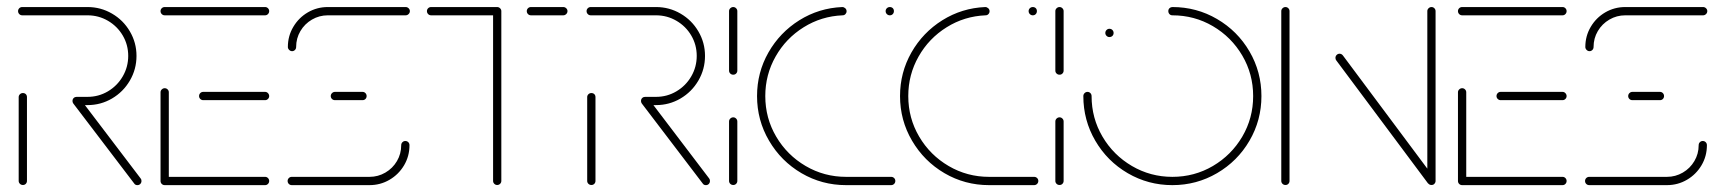

<svg xmlns="http://www.w3.org/2000/svg" viewBox="-20 -539 5017 559"><path d="M46.7 -0.4Q41.5 -0.4 38 -3.9Q34.4 -7.4 34.4 -12.2V-256.3Q34.4 -261.1 38 -264.6Q41.5 -268.1 46.7 -268.1Q51.9 -268.1 55.2 -264.8Q58.5 -261.5 58.5 -256.3V-12.2Q58.5 -7.4 55.2 -3.9Q51.9 -0.4 46.7 -0.4ZM391.9 -12.2Q391.9 -7 388.5 -3.5Q385.2 0 380 0Q373.7 0 370.7 -4.8L193.3 -237.8Q191.1 -240.7 191.1 -245.2Q191.1 -250.4 194.6 -253.7Q198.1 -257 203 -257Q208.9 -257 212.6 -252.2L389.6 -19.3Q391.9 -16.7 391.9 -12.2ZM191.1 -245.2Q191.1 -250.4 194.6 -253.7Q198.1 -257 203 -257H234.8Q267 -257 294.3 -273.1Q321.5 -289.3 337.4 -316.7Q353.3 -344.1 353.3 -376.3Q353.3 -408.5 337.4 -435.6Q321.5 -462.6 294.3 -478.5Q267 -494.4 234.8 -494.4H44.8Q39.6 -494.4 36.1 -498Q32.6 -501.5 32.6 -506.7Q32.6 -511.5 36.1 -515Q39.6 -518.5 44.8 -518.5H234.8Q273.3 -518.5 306.1 -499.4Q338.9 -480.4 358.1 -447.6Q377.4 -414.8 377.4 -376.3Q377.4 -337.4 358.1 -304.4Q338.9 -271.5 306.1 -252.2Q273.3 -233 234.8 -233H203Q198.1 -233 194.6 -236.5Q191.1 -240 191.1 -245.2Z M447.4 -13V-270.4Q447.4 -275.2 451.1 -278.7Q454.8 -282.2 459.6 -282.2Q464.4 -282.2 468 -278.7Q471.5 -275.2 471.5 -270.4V-13ZM763.7 -12.2Q763.7 -7 760.2 -3.5Q756.7 0 751.9 0H459.6Q454.4 0 450.9 -3.5Q447.4 -7 447.4 -12.2Q447.4 -17 450.9 -20.6Q454.4 -24.1 459.6 -24.1H751.9Q756.7 -24.1 760.2 -20.6Q763.7 -17 763.7 -12.2ZM559.6 -259.3Q559.6 -264.4 563.1 -268Q566.7 -271.5 571.5 -271.5H751.9Q756.7 -271.5 760.2 -267.8Q763.7 -264.1 763.7 -259.3Q763.7 -254.4 760.2 -250.9Q756.7 -247.4 751.9 -247.4H571.5Q566.7 -247.4 563.1 -250.9Q559.6 -254.4 559.6 -259.3ZM447.4 -506.7Q447.4 -511.5 450.9 -515Q454.4 -518.5 459.6 -518.5H751.9Q756.7 -518.5 760.2 -515Q763.7 -511.5 763.7 -506.7Q763.7 -501.5 760.2 -498Q756.7 -494.4 751.9 -494.4H459.6Q454.4 -494.4 450.9 -498Q447.4 -501.5 447.4 -506.7Z M1160 -128.5Q1165.2 -128.5 1168.7 -125Q1172.2 -121.5 1172.2 -116.3Q1172.2 -84.4 1156.5 -57.8Q1140.7 -31.1 1114.1 -15.6Q1087.4 0 1055.9 0H829.6Q824.4 0 820.9 -3.5Q817.4 -7 817.4 -12.2Q817.4 -17 820.9 -20.6Q824.4 -24.1 829.6 -24.1H1055.9Q1080.7 -24.1 1102 -36.5Q1123.3 -48.9 1135.7 -70Q1148.1 -91.1 1148.1 -116.3Q1148.1 -121.5 1151.7 -125Q1155.2 -128.5 1160 -128.5ZM1047.4 -259.3Q1047.4 -254.4 1044.1 -250.9Q1040.7 -247.4 1035.6 -247.4H955.2Q950 -247.4 946.5 -250.9Q943 -254.4 943 -259.3Q943 -264.4 946.7 -268Q950.4 -271.5 955.2 -271.5H1035.6Q1040.4 -271.5 1043.9 -268Q1047.4 -264.4 1047.4 -259.3ZM830.4 -390Q825.6 -390 821.9 -393.7Q818.1 -397.4 818.1 -402.2Q818.1 -434.1 833.9 -460.7Q849.6 -487.4 876.3 -503Q903 -518.5 934.4 -518.5H1161.1Q1165.9 -518.5 1169.6 -515Q1173.3 -511.5 1173.3 -506.7Q1173.3 -501.5 1169.6 -498Q1165.9 -494.4 1161.1 -494.4H934.4Q909.6 -494.4 888.3 -482Q867 -469.6 854.6 -448.5Q842.2 -427.4 842.2 -402.2Q842.2 -397 838.7 -393.5Q835.2 -390 830.4 -390Z M1439.6 -507V-12.2Q1439.6 -7.4 1436.1 -3.9Q1432.6 -0.4 1427.4 -0.4Q1422.6 -0.4 1419.1 -3.9Q1415.6 -7.4 1415.6 -12.2V-507ZM1223 -506.7Q1223 -511.5 1226.5 -515Q1230 -518.5 1235.2 -518.5H1427.4Q1432.2 -518.5 1435.9 -515Q1439.6 -511.5 1439.6 -506.7Q1439.6 -501.5 1435.9 -498Q1432.2 -494.4 1427.4 -494.4H1235.2Q1230 -494.4 1226.5 -498Q1223 -501.5 1223 -506.7ZM1513.7 -506.7Q1513.7 -511.5 1517.2 -515Q1520.7 -518.5 1525.9 -518.5H1620Q1624.8 -518.5 1628.5 -515Q1632.2 -511.5 1632.2 -506.7Q1632.2 -501.5 1628.5 -498Q1624.8 -494.4 1620 -494.4H1525.9Q1520.7 -494.4 1517.2 -498Q1513.7 -501.5 1513.7 -506.7Z M1701.9 -0.4Q1696.7 -0.4 1693.1 -3.9Q1689.6 -7.4 1689.6 -12.2V-256.3Q1689.6 -261.1 1693.1 -264.6Q1696.7 -268.1 1701.9 -268.1Q1707 -268.1 1710.4 -264.8Q1713.7 -261.5 1713.7 -256.3V-12.2Q1713.7 -7.4 1710.4 -3.9Q1707 -0.4 1701.9 -0.4ZM2047 -12.2Q2047 -7 2043.7 -3.5Q2040.4 0 2035.2 0Q2028.9 0 2025.9 -4.8L1848.5 -237.8Q1846.3 -240.7 1846.3 -245.2Q1846.3 -250.4 1849.8 -253.7Q1853.3 -257 1858.1 -257Q1864.1 -257 1867.8 -252.2L2044.8 -19.3Q2047 -16.7 2047 -12.2ZM1846.3 -245.2Q1846.3 -250.4 1849.8 -253.7Q1853.3 -257 1858.1 -257H1890Q1922.2 -257 1949.4 -273.1Q1976.7 -289.3 1992.6 -316.7Q2008.5 -344.1 2008.5 -376.3Q2008.5 -408.5 1992.6 -435.6Q1976.7 -462.6 1949.4 -478.5Q1922.2 -494.4 1890 -494.4H1700Q1694.8 -494.4 1691.3 -498Q1687.8 -501.5 1687.8 -506.7Q1687.8 -511.5 1691.3 -515Q1694.8 -518.5 1700 -518.5H1890Q1928.5 -518.5 1961.3 -499.4Q1994.1 -480.4 2013.3 -447.6Q2032.6 -414.8 2032.6 -376.3Q2032.6 -337.4 2013.3 -304.4Q1994.1 -271.5 1961.3 -252.2Q1928.5 -233 1890 -233H1858.1Q1853.3 -233 1849.8 -236.5Q1846.3 -240 1846.3 -245.2Z M2114.8 -0.4Q2109.6 -0.4 2106.1 -3.9Q2102.6 -7.4 2102.6 -12.2V-185.2Q2102.6 -190.4 2106.3 -193.9Q2110 -197.4 2114.8 -197.4Q2119.6 -197.4 2123.1 -193.9Q2126.7 -190.4 2126.7 -185.2V-12.2Q2126.7 -7.4 2123.3 -3.9Q2120 -0.4 2114.8 -0.4ZM2114.8 -321.5Q2109.6 -321.5 2106.1 -325Q2102.6 -328.5 2102.6 -333.3V-506.7Q2102.6 -511.5 2106.3 -515Q2110 -518.5 2114.8 -518.5Q2119.6 -518.5 2123.1 -515Q2126.7 -511.5 2126.7 -506.7V-333.3Q2126.7 -328.5 2123.3 -325Q2120 -321.5 2114.8 -321.5Z M2184.1 -259.3Q2184.1 -327.8 2217.2 -386.1Q2250.4 -444.4 2307.2 -480Q2364.1 -515.6 2432.2 -518.5Q2437 -518.5 2440.9 -515Q2444.8 -511.5 2444.8 -506.3Q2444.8 -501.5 2441.5 -498Q2438.1 -494.4 2433.3 -494.4Q2371.5 -491.9 2319.8 -459.6Q2268.1 -427.4 2238.1 -374.4Q2208.1 -321.5 2208.1 -259.3Q2208.1 -195.2 2239.8 -141.3Q2271.5 -87.4 2325.6 -55.7Q2379.6 -24.1 2443.3 -24.1H2574.4Q2579.6 -24.1 2583.1 -20.7Q2586.7 -17.4 2586.7 -12.2Q2586.7 -7 2583.1 -3.5Q2579.6 0 2574.4 0H2443.3Q2373 0 2313.5 -34.8Q2254.1 -69.6 2219.1 -129.3Q2184.1 -188.9 2184.1 -259.3ZM2558.5 -506.7Q2558.5 -511.5 2562 -515Q2565.6 -518.5 2570.7 -518.5Q2575.9 -518.5 2579.3 -515.2Q2582.6 -511.9 2582.6 -506.7Q2582.6 -501.5 2579.3 -498Q2575.9 -494.4 2570.7 -494.4Q2565.6 -494.4 2562 -498Q2558.5 -501.5 2558.5 -506.7Z M2600.4 -259.3Q2600.4 -327.8 2633.5 -386.1Q2666.7 -444.4 2723.5 -480Q2780.4 -515.6 2848.5 -518.5Q2853.3 -518.5 2857.2 -515Q2861.1 -511.5 2861.1 -506.3Q2861.1 -501.5 2857.8 -498Q2854.4 -494.4 2849.6 -494.4Q2787.8 -491.9 2736.1 -459.6Q2684.4 -427.4 2654.4 -374.4Q2624.4 -321.5 2624.4 -259.3Q2624.4 -195.2 2656.1 -141.3Q2687.8 -87.4 2741.9 -55.7Q2795.9 -24.1 2859.6 -24.1H2990.7Q2995.9 -24.1 2999.4 -20.7Q3003 -17.4 3003 -12.2Q3003 -7 2999.4 -3.5Q2995.9 0 2990.7 0H2859.6Q2789.3 0 2729.8 -34.8Q2670.4 -69.6 2635.4 -129.3Q2600.4 -188.9 2600.4 -259.3ZM2974.8 -506.7Q2974.8 -511.5 2978.3 -515Q2981.9 -518.5 2987 -518.5Q2992.2 -518.5 2995.6 -515.2Q2998.9 -511.9 2998.9 -506.7Q2998.9 -501.5 2995.6 -498Q2992.2 -494.4 2987 -494.4Q2981.9 -494.4 2978.3 -498Q2974.8 -501.5 2974.8 -506.7Z M3064.8 -0.4Q3059.6 -0.4 3056.1 -3.9Q3052.6 -7.4 3052.6 -12.2V-185.2Q3052.6 -190.4 3056.3 -193.9Q3060 -197.4 3064.8 -197.4Q3069.6 -197.4 3073.1 -193.9Q3076.7 -190.4 3076.7 -185.2V-12.2Q3076.7 -7.4 3073.3 -3.9Q3070 -0.4 3064.8 -0.4ZM3064.8 -321.5Q3059.6 -321.5 3056.1 -325Q3052.6 -328.5 3052.6 -333.3V-506.7Q3052.6 -511.5 3056.3 -515Q3060 -518.5 3064.8 -518.5Q3069.6 -518.5 3073.1 -515Q3076.7 -511.5 3076.7 -506.7V-333.3Q3076.7 -328.5 3073.3 -325Q3070 -321.5 3064.8 -321.5Z M3198.1 -443Q3198.1 -448.1 3201.7 -451.7Q3205.2 -455.2 3210 -455.2Q3215.2 -455.2 3218.7 -451.7Q3222.2 -448.1 3222.2 -443Q3222.2 -437.8 3218.7 -434.4Q3215.2 -431.1 3210 -431.1Q3205.2 -431.1 3201.7 -434.6Q3198.1 -438.1 3198.1 -443ZM3381.5 -506.7Q3381.5 -511.9 3385 -515.2Q3388.5 -518.5 3393.3 -518.5Q3463.7 -518.5 3523.3 -483.7Q3583 -448.9 3617.8 -389.3Q3652.6 -329.6 3652.6 -259.3Q3652.6 -188.9 3617.8 -129.3Q3583 -69.6 3523.3 -34.8Q3463.7 0 3393.3 0Q3323 0 3263.3 -34.8Q3203.7 -69.6 3168.9 -129.3Q3134.1 -188.9 3134.1 -259.3Q3134.1 -264.4 3137.8 -268Q3141.5 -271.5 3146.3 -271.5Q3151.1 -271.5 3154.6 -268Q3158.1 -264.4 3158.1 -259.3Q3158.1 -195.2 3189.8 -141.3Q3221.5 -87.4 3275.6 -55.7Q3329.6 -24.1 3393.3 -24.1Q3457.4 -24.1 3511.3 -55.7Q3565.2 -87.4 3596.9 -141.3Q3628.5 -195.2 3628.5 -259.3Q3628.5 -323.3 3596.9 -377.2Q3565.2 -431.1 3511.3 -462.8Q3457.4 -494.4 3393.3 -494.4Q3388.1 -494.4 3384.8 -498Q3381.5 -501.5 3381.5 -506.7Z M3722.6 -0.4Q3717.4 -0.4 3713.9 -3.9Q3710.4 -7.4 3710.4 -12.2V-506.7Q3710.4 -511.5 3714.1 -515Q3717.8 -518.5 3722.6 -518.5Q3727.4 -518.5 3730.9 -515Q3734.4 -511.5 3734.4 -506.7V-12.2Q3734.4 -7.4 3731.1 -3.9Q3727.8 -0.4 3722.6 -0.4ZM3868.1 -370.4Q3868.1 -375.6 3871.7 -379.1Q3875.2 -382.6 3880 -382.6Q3885.6 -382.6 3889.6 -377.8L4157 -19.3L4137.8 -4.8L3870.4 -363.3Q3868.1 -366.3 3868.1 -370.4ZM4147.8 -0.4Q4142.6 -0.4 4139.1 -3.9Q4135.6 -7.4 4135.6 -12.2V-506.7Q4135.6 -511.5 4139.3 -515Q4143 -518.5 4147.8 -518.5Q4152.6 -518.5 4156.1 -515Q4159.6 -511.5 4159.6 -506.7V-12.2Q4159.6 -7.4 4156.3 -3.9Q4153 -0.4 4147.8 -0.4Z M4224.8 -13V-270.4Q4224.8 -275.2 4228.5 -278.7Q4232.2 -282.2 4237 -282.2Q4241.9 -282.2 4245.4 -278.7Q4248.9 -275.2 4248.9 -270.4V-13ZM4541.1 -12.2Q4541.1 -7 4537.6 -3.5Q4534.1 0 4529.3 0H4237Q4231.9 0 4228.3 -3.5Q4224.8 -7 4224.8 -12.2Q4224.8 -17 4228.3 -20.6Q4231.9 -24.1 4237 -24.1H4529.3Q4534.1 -24.1 4537.6 -20.6Q4541.1 -17 4541.1 -12.2ZM4337 -259.3Q4337 -264.4 4340.6 -268Q4344.1 -271.5 4348.9 -271.5H4529.3Q4534.1 -271.5 4537.6 -267.8Q4541.1 -264.1 4541.1 -259.3Q4541.1 -254.4 4537.6 -250.9Q4534.1 -247.4 4529.3 -247.4H4348.9Q4344.1 -247.4 4340.6 -250.9Q4337 -254.4 4337 -259.3ZM4224.8 -506.7Q4224.8 -511.5 4228.3 -515Q4231.9 -518.5 4237 -518.5H4529.3Q4534.1 -518.5 4537.6 -515Q4541.1 -511.5 4541.1 -506.7Q4541.1 -501.5 4537.6 -498Q4534.1 -494.4 4529.3 -494.4H4237Q4231.9 -494.4 4228.3 -498Q4224.8 -501.5 4224.8 -506.7Z M4937.4 -128.5Q4942.6 -128.5 4946.1 -125Q4949.6 -121.5 4949.6 -116.3Q4949.6 -84.4 4933.9 -57.8Q4918.1 -31.1 4891.5 -15.6Q4864.8 0 4833.3 0H4607Q4601.9 0 4598.3 -3.5Q4594.8 -7 4594.8 -12.2Q4594.8 -17 4598.3 -20.6Q4601.9 -24.1 4607 -24.1H4833.3Q4858.1 -24.1 4879.4 -36.5Q4900.7 -48.9 4913.1 -70Q4925.6 -91.1 4925.6 -116.3Q4925.6 -121.5 4929.1 -125Q4932.6 -128.5 4937.4 -128.5ZM4824.8 -259.3Q4824.8 -254.4 4821.5 -250.9Q4818.1 -247.4 4813 -247.4H4732.6Q4727.4 -247.4 4723.9 -250.9Q4720.4 -254.4 4720.4 -259.3Q4720.4 -264.4 4724.1 -268Q4727.8 -271.5 4732.6 -271.5H4813Q4817.8 -271.5 4821.3 -268Q4824.8 -264.4 4824.8 -259.3ZM4607.8 -390Q4603 -390 4599.3 -393.7Q4595.6 -397.4 4595.6 -402.2Q4595.6 -434.1 4611.3 -460.7Q4627 -487.4 4653.7 -503Q4680.4 -518.5 4711.9 -518.5H4938.5Q4943.3 -518.5 4947 -515Q4950.7 -511.5 4950.7 -506.7Q4950.7 -501.5 4947 -498Q4943.3 -494.4 4938.5 -494.4H4711.9Q4687 -494.4 4665.7 -482Q4644.4 -469.6 4632 -448.5Q4619.6 -427.4 4619.6 -402.2Q4619.6 -397 4616.1 -393.5Q4612.6 -390 4607.8 -390Z"/></svg>

Font: 26F Galaxy Hebrew Thin
Style: Regular
Weight: 100
Designer: C₂₉H₂₅N₃O₅
Version: Version 1.000